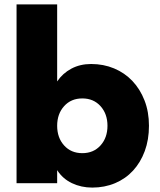

<svg xmlns="http://www.w3.org/2000/svg" viewBox="-20 -780 725 870"><path d="M655 -210Q655 -147 636 -95.5Q617 -44 583 -7Q549 30 501.5 50Q454 70 398 70Q348 70 306 50Q264 30 239 -9V50H55V-760H239V-411Q264 -448 303.5 -469Q343 -490 393 -490Q449 -490 497 -470Q545 -450 580 -413Q615 -376 635 -324.5Q655 -273 655 -210ZM467 -210Q467 -264 435.5 -299Q404 -334 353 -334Q302 -334 270.5 -299Q239 -264 239 -210Q239 -156 270.5 -121Q302 -86 353 -86Q404 -86 435.5 -121Q467 -156 467 -210Z"/></svg>

Font: OA Gothic ExtraBold
Style: Regular
Weight: 800
Designer: Choi Chi-young, Lee Jaesang, Lee Juhyun, Han Dohee
Foundry: DDUNGSANG CORP.
Version: Version 1.000;Build 20210203